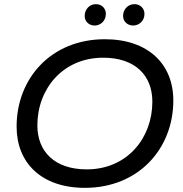

<svg xmlns="http://www.w3.org/2000/svg" viewBox="-20 -897 880 925"><path d="M436 -774C465 -774 490 -797 490 -830C490 -858 469 -877 442 -877C413 -877 388 -854 388 -820C388 -793 409 -774 436 -774ZM621 -774C651 -774 676 -797 676 -830C676 -858 654 -877 628 -877C598 -877 573 -854 573 -820C573 -793 595 -774 621 -774ZM389 8C647 8 815 -180 815 -413C815 -588 694 -708 485 -708C227 -708 60 -520 60 -287C60 -112 180 8 389 8ZM398 -81C243 -81 160 -167 160 -293C160 -469 283 -619 477 -619C632 -619 714 -533 714 -407C714 -231 592 -81 398 -81Z"/></svg>

Font: AWKNG-Font Medium
Style: Italic
Weight: 500
Italic angle: -11.3°
Designer: Awakening Church
Foundry: Awakening Church
Version: Version 1.700;PS 001.700;hotconv 1.0.88;makeotf.lib2.5.64775